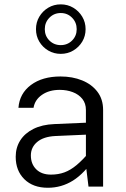

<svg xmlns="http://www.w3.org/2000/svg" viewBox="-20 -864 585 889"><path d="M261.3 -803.7Q292.5 -803.7 313.8 -781.9Q335.1 -760.2 335.1 -728.9Q335.1 -697.7 313.8 -676.4Q292.5 -655.1 261.3 -655.1Q230 -655.1 208.7 -676.4Q187.4 -697.7 187.4 -728.9Q187.4 -760.2 208.7 -781.9Q230 -803.7 261.3 -803.7ZM261.2 -843.8Q229.4 -843.8 203.4 -828.3Q177.4 -812.7 162 -786.7Q146.6 -760.8 146.6 -728.9Q146.6 -697.1 161.9 -671.3Q177.3 -645.4 203.4 -630Q229.4 -614.6 261.3 -614.6Q293.1 -614.6 319.2 -630Q345.3 -645.4 360.8 -671.2Q376.3 -697.1 376.3 -728.9Q376.3 -760.8 360.8 -786.7Q345.3 -812.7 319.2 -828.3Q293.1 -843.8 261.2 -843.8ZM457.4 -354.8Q457.4 -404.5 431.2 -439Q405 -473.5 360.4 -491.7Q315.7 -509.9 260.2 -509.9Q176 -509.9 123.2 -470.5Q70.4 -431 65.4 -365H135.3Q141.4 -402.1 174.5 -425Q207.6 -447.9 256.6 -447.9Q289.4 -447.9 317.1 -437.3Q344.7 -426.8 361.3 -406Q377.8 -385.1 377.8 -354.8V-97.6L389.8 0H457.4ZM420.8 -135.7 394.8 -161.1Q362.7 -123.1 334.7 -99.7Q306.7 -76.3 278.3 -65.9Q250 -55.5 215.9 -55.5Q172.5 -55.5 147.7 -80.1Q122.9 -104.7 122.9 -144.2Q122.9 -182 152.2 -206.7Q181.6 -231.5 236.4 -234.2L413 -242V-297.4L231.5 -289.5Q175 -287.2 135 -267.2Q95.1 -247.3 73.9 -214.1Q52.7 -180.8 52.7 -138.1Q52.7 -73.6 92.9 -34.1Q133.1 5.4 201.6 5.4Q264.8 5.4 318.1 -28Q371.3 -61.4 420.8 -135.7Z"/></svg>

Font: Estedad VF
Style: Regular
Weight: 100
Designer: Amin Abedi
Version: Version 7.3